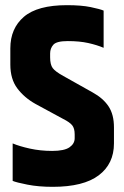

<svg xmlns="http://www.w3.org/2000/svg" viewBox="-20 -718 479 743"><path d="M20 -531Q20 -608 72.5 -653Q125 -698 239 -698Q295 -698 331 -690.5Q367 -683 381 -677V-533Q355 -544 321.5 -551.5Q288 -559 242 -559Q199 -559 186.5 -545Q174 -531 174 -511V-496Q174 -468 184 -454.5Q194 -441 225 -424L339 -360Q379 -338 400 -306.5Q421 -275 421 -225V-163Q421 -84 362 -39.5Q303 5 184 5Q129 5 86 -3.5Q43 -12 29 -18V-163Q55 -152 95.5 -143Q136 -134 182 -134Q229 -134 249 -148Q269 -162 269 -183V-198Q269 -221 259.5 -233Q250 -245 224 -258L117 -316Q74 -340 47 -376Q20 -412 20 -468Z"/></svg>

Font: Khand Variable Light
Style: Regular
Weight: 300
Designer: Satya Rajpurohit
Foundry: Indian Type Foundry
Version: Version 3.000